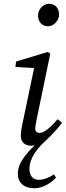

<svg xmlns="http://www.w3.org/2000/svg" viewBox="-20 -764 351 1024"><path d="M237 -624C267 -624 295 -655 295 -686C295 -722 273 -744 241 -744C211 -744 183 -715 183 -682C183 -646 205 -624 237 -624ZM91 -38C91 -4 117 13 144 13C151 13 158 12 165 11C119 56 75 106 75 162C75 210 107 240 164 240C208 240 253 212 279 183L267 166C244 183 212 195 187 195C158 195 137 176 137 137C137 77 181 25 228 -18C257 -45 286 -76 311 -109L287 -128C246 -80 214 -55 190 -55C179 -55 168 -63 168 -77C168 -89 172 -110 177 -135L248 -477L235 -487L66 -436L62 -407L192 -399L168 -430L101 -110C92 -69 91 -52 91 -38Z"/></svg>

Font: Source Serif Variable
Style: Italic
Weight: 389
Italic angle: -12°
Designer: Frank Grießhammer
Foundry: Adobe Systems Incorporated
Version: Version 3.001;hotconv 1.0.111;makeotfexe 2.5.65597